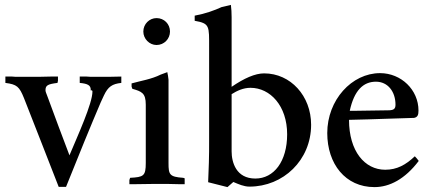

<svg xmlns="http://www.w3.org/2000/svg" viewBox="-20 -753 1763 785"><path d="M476 -440C446 -439 423 -439 391 -439H361C352 -439 343 -439 334 -440H306V-414C339 -411 351 -404 351 -386C351 -386 351 -385 350 -384C356 -384 358 -383 358 -379C358 -330 298 -199 264 -118C237 -190 202 -281 175 -356C168 -374 166 -379 166 -384C166 -404 175 -409 215 -414L217 -423V-440H188C160 -439 136 -439 104 -439H53C46 -439 37 -439 29 -440H2V-414C49 -408 59 -399 78 -352C125 -231 173 -111 220 11H250C302 -119 351 -239 392 -335L405 -363C422 -399 439 -410 476 -414Z M620 -569C651 -569 675 -594 675 -624C675 -655 651 -679 620 -679C591 -679 566 -655 566 -624C566 -594 591 -569 620 -569ZM735 0V-24L729 -26C673 -30 669 -39 669 -86V-427C668 -438 666 -449 664 -458L637 -448C599 -429 557 -423 518 -412V-399L521 -390C559 -379 576 -373 576 -325V-87C576 -33 567 -29 512 -26L509 -17V0H537C561 0 585 -1 609 -1H665C680 -1 694 0 709 0Z M927 -398V-683C927 -701 926 -717 924 -733L886 -724C858 -711 820 -697 776 -689V-668C838 -657 835 -647 835 -558V-182C835 -149 835 -117 834 -88L831 -8L910 12L934 -9C955 0 977 10 1000 10C1138 10 1252 -98 1252 -243C1252 -361 1168 -453 1060 -453C1023 -453 978 -433 927 -398ZM927 -368C949 -382 975 -394 1004 -394C1085 -394 1154 -320 1154 -204C1154 -93 1100 -23 1024 -23C945 -23 927 -90 927 -134Z M1676 -114C1639 -79 1603 -59 1555 -59C1471 -59 1407 -135 1407 -263C1510 -265 1618 -270 1673 -271C1688 -274 1691 -284 1691 -301C1691 -386 1620 -454 1534 -454C1418 -454 1318 -344 1318 -209C1318 -83 1392 12 1511 12C1573 12 1636 -21 1692 -95C1687 -102 1682 -108 1676 -114ZM1517 -419C1566 -419 1597 -378 1597 -325C1597 -308 1590 -302 1567 -302C1521 -302 1477 -300 1432 -300H1410C1428 -383 1465 -419 1517 -419Z"/></svg>

Font: Sibila
Style: Regular
Weight: 400
Designer: Stefan Peev
Foundry: Context Ltd
Version: Version 1.000